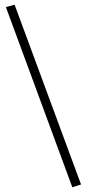

<svg xmlns="http://www.w3.org/2000/svg" viewBox="-20 -734 373 815"><path d="M287 61 5 -704 42 -714 324 49Z"/></svg>

Font: Forum
Style: Regular
Weight: 400
Designer: Denis Masharov
Foundry: Denis Masharov
Version: Version 1.000